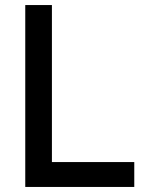

<svg xmlns="http://www.w3.org/2000/svg" viewBox="-20 -740 566 760"><path d="M80 0V-720H185.5V-98.5H511.5V0Z"/></svg>

Font: Vela Sans SemBd
Style: Regular
Weight: 600
Designer: Principal design: Mikhail Sharanda - project Manrope.
Design modification: Ravid Balaliev
Foundry: Mikhail Sharanda
Version: Version 1.001